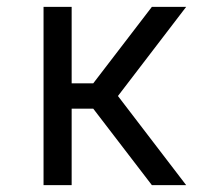

<svg xmlns="http://www.w3.org/2000/svg" viewBox="-20 -540 640 560"><path d="M107 0V-520H189V-297H252L423 -520H523L324 -260L523 0H423L252 -223H189V0Z"/></svg>

Font: Iosevka Aile
Style: Regular
Weight: 400
Designer: Belleve Invis
Foundry: Belleve Invis
Version: Version 28.0.1; ttfautohint (v1.8.4)